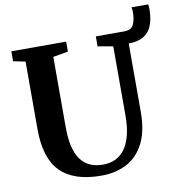

<svg xmlns="http://www.w3.org/2000/svg" viewBox="-93 -951 983 1044"><g transform="rotate(-10 398.5 -428.5)"><path d="M653.5 -674V-296Q653.5 -191 618.8 -123.2Q584 -55.5 523.5 -23.8Q463 8 383 8Q231.5 8 157.8 -66.2Q84 -140.5 84 -300.5V-674.5L17.5 -688V-743H320V-688L237 -673.5V-284.5Q237 -163.5 278.5 -106.5Q320 -49.5 401.5 -49.5Q484 -49.5 526 -112.2Q568 -175 568 -289V-673.5L484 -688V-743H639.5Q680.5 -743 693 -770.2Q705.5 -797.5 705.5 -839Q705.5 -854.5 702 -865H794.5Q797 -854 797 -843.5Q797 -756.5 762.5 -715.5Q728 -674.5 653.5 -674Z"/></g></svg>

Font: Merriweather Text
Style: Bold
Weight: 700
Designer: Eben Sorkin
Foundry: Eben Sorkin
Version: Version 2.100